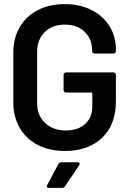

<svg xmlns="http://www.w3.org/2000/svg" viewBox="-20 -728 649 936"><path d="M45 -229V-471Q45 -542 76 -595.5Q107 -649 164 -678.5Q221 -708 296 -708Q370 -708 426.5 -679Q483 -650 514 -600Q545 -550 545 -487V-479Q545 -474 541.5 -470.5Q538 -467 533 -467H441Q436 -467 432.5 -470.5Q429 -474 429 -479V-484Q429 -538 392.5 -573Q356 -608 296 -608Q235 -608 198 -571.5Q161 -535 161 -475V-225Q161 -165 200 -128.5Q239 -92 300 -92Q360 -92 395 -123.5Q430 -155 430 -210V-272Q430 -277 425 -277H302Q297 -277 293.5 -280.5Q290 -284 290 -289V-363Q290 -368 293.5 -371.5Q297 -375 302 -375H533Q538 -375 541.5 -371.5Q545 -368 545 -363V-235Q545 -120 477.5 -56Q410 8 296 8Q221 8 164 -21.5Q107 -51 76 -105Q45 -159 45 -229ZM280 63H358Q365 63 367.5 67.5Q370 72 366 78L297 180Q292 188 283 188H218Q211 188 209 184Q207 180 210 174L265 71Q269 63 280 63Z"/></svg>

Font: Barlow SemiBold
Style: Regular
Weight: 600
Designer: Jeremy Tribby
Foundry: Tribby Type
Version: Version 1.422